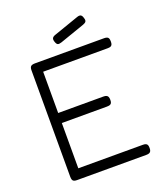

<svg xmlns="http://www.w3.org/2000/svg" viewBox="-155 -961 939 1080"><g transform="rotate(-20 315.0 -421.5)"><path d="M118 11Q107 11 100.5 8Q94 5 91.5 -2Q89 -9 89 -20V-657Q89 -674 96 -680.5Q103 -687 121 -687H535Q546 -687 552.5 -684Q559 -681 561.5 -674.5Q564 -668 564 -656Q564 -645 561 -638.5Q558 -632 551.5 -629.5Q545 -627 534 -627H148V-380H419Q430 -380 436.5 -377Q443 -374 446 -367.5Q449 -361 449 -349Q449 -338 446 -331.5Q443 -325 436 -322.5Q429 -320 417 -320H148V-49H535Q546 -49 552.5 -46Q559 -43 561.5 -36.5Q564 -30 564 -19Q564 -8 561 -1.5Q558 5 551.5 8Q545 11 534 11ZM301 -747Q286 -742 278.5 -745Q271 -748 266 -763Q261 -777 264.5 -785Q268 -793 281 -798L433 -851Q447 -856 455 -852Q463 -848 467 -833Q472 -819 468 -811.5Q464 -804 450 -799Z"/></g></svg>

Font: Fredoka Light Light
Style: Regular
Weight: 300
Version: Version 2.001